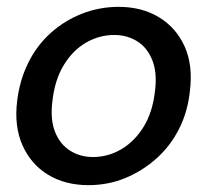

<svg xmlns="http://www.w3.org/2000/svg" viewBox="-20 -528 604 560"><path d="M238 12Q170 12 120 -18.5Q70 -49 45.5 -104.5Q21 -160 30 -233Q37 -293 62 -344Q87 -395 127.5 -431.5Q168 -468 219 -488Q270 -508 326 -508Q394 -508 444 -477.5Q494 -447 518.5 -392.5Q543 -338 534 -264Q528 -203 502.5 -152.5Q477 -102 436 -65.5Q395 -29 345 -8.5Q295 12 238 12ZM251 -70Q295 -70 333.5 -92.5Q372 -115 398.5 -157.5Q425 -200 432 -262Q439 -316 424 -353Q409 -390 379.5 -408Q350 -426 313 -426Q270 -426 231.5 -404Q193 -382 166.5 -339Q140 -296 133 -234Q126 -180 140.5 -143.5Q155 -107 184.5 -88.5Q214 -70 251 -70Z"/></svg>

Font: DM Sans 36pt Medium
Style: Italic
Weight: 500
Italic angle: -10°
Designer: Colophon Foundry, Jonny Pinhorn
Foundry: Colophon Foundry
Version: Version 4.004;gftools[0.9.30]